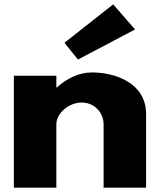

<svg xmlns="http://www.w3.org/2000/svg" viewBox="-20 -860 733 880"><path d="M275.5 -664 337.2 -587 599 -725 498.8 -840ZM238.2 0H43.5V-513H238.2V-459H240.3C284.3 -499 340.5 -528 402 -528C505.5 -528 649.5 -481 649.5 -338V0H454.8V-290C454.8 -341 416.3 -390 353.7 -390C295.3 -390 238.2 -341 238.2 -290Z"/></svg>

Font: Hussar
Style: BdWide
Weight: 700
Foundry: Cannot Into Space Fonts
Version: Version 2.00